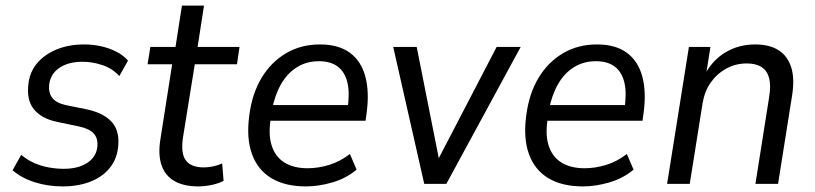

<svg xmlns="http://www.w3.org/2000/svg" viewBox="-20 -658 2917 687"><path d="M204 9Q150 9 102.5 -6.5Q55 -22 25 -49L56 -104Q77 -86 102 -75Q127 -64 154 -59Q181 -54 208 -54Q259 -54 291 -74.5Q323 -95 328 -130Q332 -161 316.5 -179Q301 -197 265 -205L184 -222Q127 -234 100.5 -268Q74 -302 82 -360Q87 -401 113 -432Q139 -463 182.5 -481Q226 -499 281 -499Q312 -499 341.5 -492.5Q371 -486 396.5 -473Q422 -460 438 -441L407 -386Q382 -413 346.5 -425Q311 -437 275 -437Q225 -437 193 -415.5Q161 -394 156 -356Q153 -327 166.5 -308.5Q180 -290 215 -282L294 -266Q355 -252 382.5 -218.5Q410 -185 402 -127Q397 -86 371 -55Q345 -24 302 -7.5Q259 9 204 9Z M689 9Q638 9 604.5 -10Q571 -29 558 -67Q545 -105 554 -160L596 -428H508L518 -490H608L631 -638H710L687 -490H837L828 -428H677L635 -168Q626 -109 645 -84Q664 -59 709 -59Q727 -59 744 -63Q761 -67 775 -73L780 -11Q764 -2 738.5 3.5Q713 9 689 9Z M1075 9Q1000 9 951 -20.5Q902 -50 881.5 -107Q861 -164 872 -245Q882 -323 916 -379.5Q950 -436 1003.5 -467.5Q1057 -499 1125 -499Q1191 -499 1231.5 -469.5Q1272 -440 1287 -385Q1302 -330 1292 -255L1288 -226H931L940 -282H1242L1223 -265Q1232 -323 1223.5 -361Q1215 -399 1189.5 -419Q1164 -439 1121 -439Q1077 -439 1042.5 -417.5Q1008 -396 985.5 -356.5Q963 -317 953 -264L950 -241Q939 -180 951.5 -139Q964 -98 997 -77Q1030 -56 1081 -56Q1119 -56 1158 -68Q1197 -80 1232 -107L1256 -51Q1219 -20 1170 -5.5Q1121 9 1075 9Z M1498 0 1387 -490H1471L1555 -67H1537L1757 -490H1843L1577 0Z M2066 9Q1991 9 1942 -20.5Q1893 -50 1872.5 -107Q1852 -164 1863 -245Q1873 -323 1907 -379.5Q1941 -436 1994.5 -467.5Q2048 -499 2116 -499Q2182 -499 2222.5 -469.5Q2263 -440 2278 -385Q2293 -330 2283 -255L2279 -226H1922L1931 -282H2233L2214 -265Q2223 -323 2214.5 -361Q2206 -399 2180.5 -419Q2155 -439 2112 -439Q2068 -439 2033.5 -417.5Q1999 -396 1976.5 -356.5Q1954 -317 1944 -264L1941 -241Q1930 -180 1942.5 -139Q1955 -98 1988 -77Q2021 -56 2072 -56Q2110 -56 2149 -68Q2188 -80 2223 -107L2247 -51Q2210 -20 2161 -5.5Q2112 9 2066 9Z M2367 0 2445 -490H2522L2506 -389H2501Q2528 -442 2575.5 -470.5Q2623 -499 2682 -499Q2733 -499 2765.5 -478.5Q2798 -458 2811 -417.5Q2824 -377 2814 -315L2764 0H2683L2732 -310Q2739 -352 2732 -378.5Q2725 -405 2705 -418Q2685 -431 2652 -431Q2612 -431 2578.5 -412.5Q2545 -394 2523 -362.5Q2501 -331 2494 -289L2448 0Z"/></svg>

Font: Nunito Sans 10pt SemiCondensed
Style: Italic
Weight: 400
Width: 4
Italic angle: -9°
Designer: Vernon Adams
Foundry: Vernon Adams
Version: Version 3.101;gftools[0.9.27]